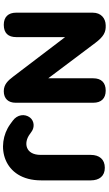

<svg xmlns="http://www.w3.org/2000/svg" viewBox="261 -980 733 1296"><g transform="rotate(90 628.0 -332.5)"><path d="M148 9C204 9 231 -21 231 -75V-405L498 -54C524 -20 550 9 596 9C647 9 674 -22 674 -71V-595C674 -649 645 -679 592 -679C538 -679 509 -649 509 -595V-291L270 -609C227 -666 197 -681 151 -679C104 -678 66 -648 66 -591V-75C66 -21 95 9 148 9ZM796 -51 818 -35C958 67 1198 16 1198 -243V-578C1198 -636 1169 -673 1113 -673C1056 -673 1026 -636 1026 -578V-240C1026 -136 944 -124 887 -166L870 -178C839 -201 796 -196 774 -168C747 -133 753 -82 796 -51Z"/></g></svg>

Font: SN Pro Heavy
Style: Regular
Weight: 800
Designer: Tobias Whetton
Foundry: Supernotes
Version: Version 1.001;Glyphs 3.2 (3249)